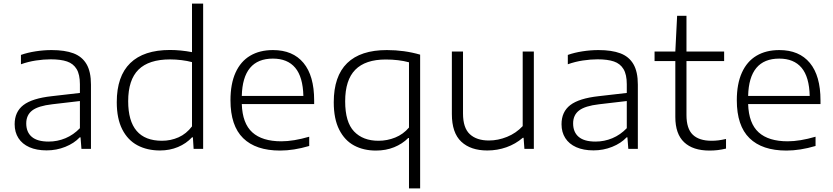

<svg xmlns="http://www.w3.org/2000/svg" viewBox="-20 -828 4634 1068"><path d="M486 -357.5V0H433L428 -64H423.5Q392.5 -31 343.2 -11.2Q294 8.5 239.5 8.5Q183.5 8.5 143.5 -9.2Q103.5 -27 82.5 -59.8Q61.5 -92.5 61.5 -137Q61.5 -206 110.2 -243.5Q159 -281 268 -293L424.5 -311V-359.5Q424.5 -413.5 406.2 -443.8Q388 -474 353 -486Q318 -498 262 -498Q223 -498 180 -491.5Q137 -485 96.5 -470.5V-522.5Q133 -535.5 178.2 -542.5Q223.5 -549.5 267 -549.5Q340.5 -549.5 388.5 -531.5Q436.5 -513.5 461.2 -471.5Q486 -429.5 486 -357.5ZM424.5 -115V-266L270.5 -248Q192.5 -239 159.2 -213.5Q126 -188 126 -141.5Q126 -93 156.8 -66.8Q187.5 -40.5 250.5 -40.5Q299.5 -40.5 344.2 -59.2Q389 -78 424.5 -115Z M629.5 -259.5Q629.5 -404 704.5 -477Q779.5 -550 925.5 -550Q984.5 -550 1048 -538V-808H1110V0H1057L1053 -64H1048Q1016 -29.5 970 -10.2Q924 9 870 9Q798.5 9 744.5 -19.8Q690.5 -48.5 660 -108.5Q629.5 -168.5 629.5 -259.5ZM1048 -125V-482.5Q1022 -489.5 990 -493.5Q958 -497.5 926 -497.5Q808 -497.5 750.5 -440.8Q693 -384 693 -265Q693 -45 881 -45Q930 -45 973.2 -64.2Q1016.5 -83.5 1048 -125Z M1727.5 -249H1325Q1328.5 -141.5 1383.5 -91.8Q1438.5 -42 1545 -42Q1612.5 -42 1700 -67.5V-16Q1613.5 9.5 1538 9.5Q1403 9.5 1332.5 -59.5Q1262 -128.5 1262 -270.5Q1262 -361.5 1290.2 -424Q1318.5 -486.5 1371.5 -518Q1424.5 -549.5 1498.5 -549.5Q1609 -549.5 1668.2 -478Q1727.5 -406.5 1727.5 -269.5ZM1325 -294.5H1667.5Q1665 -400 1622.2 -451Q1579.5 -502 1498 -502Q1330 -502 1325 -294.5Z M2255 -60.5H2251Q2218 -27.5 2172.2 -9Q2126.5 9.5 2071 9.5Q2002.5 9.5 1950 -18.5Q1897.5 -46.5 1867 -106.5Q1836.5 -166.5 1836.5 -259Q1836.5 -404 1911 -476.8Q1985.5 -549.5 2132 -549.5Q2229 -549.5 2317 -524V220H2255ZM2255 -118.5V-481.5Q2197.5 -497 2125.5 -497Q2012.5 -497 1956.2 -440Q1900 -383 1900 -264.5Q1900 -148.5 1949.5 -96.8Q1999 -45 2085 -45Q2134 -45 2178.5 -63Q2223 -81 2255 -118.5Z M2493.5 -193.5V-541.5H2555.5V-196.5Q2555.5 -117 2593.2 -81.8Q2631 -46.5 2699.5 -46.5Q2750.5 -46.5 2800.5 -66.8Q2850.5 -87 2887.5 -126.5V-541.5H2949.5V0H2897L2892.5 -61.5H2888Q2848 -27 2797.2 -9Q2746.5 9 2690.5 9Q2598 9 2545.8 -40Q2493.5 -89 2493.5 -193.5Z M3528 -357.5V0H3475L3470 -64H3465.5Q3434.5 -31 3385.2 -11.2Q3336 8.5 3281.5 8.5Q3225.5 8.5 3185.5 -9.2Q3145.5 -27 3124.5 -59.8Q3103.5 -92.5 3103.5 -137Q3103.5 -206 3152.2 -243.5Q3201 -281 3310 -293L3466.5 -311V-359.5Q3466.5 -413.5 3448.2 -443.8Q3430 -474 3395 -486Q3360 -498 3304 -498Q3265 -498 3222 -491.5Q3179 -485 3138.5 -470.5V-522.5Q3175 -535.5 3220.2 -542.5Q3265.5 -549.5 3309 -549.5Q3382.5 -549.5 3430.5 -531.5Q3478.5 -513.5 3503.2 -471.5Q3528 -429.5 3528 -357.5ZM3466.5 -115V-266L3312.5 -248Q3234.5 -239 3201.2 -213.5Q3168 -188 3168 -141.5Q3168 -93 3198.8 -66.8Q3229.5 -40.5 3292.5 -40.5Q3341.5 -40.5 3386.2 -59.2Q3431 -78 3466.5 -115Z M4018.5 -55V-1.5Q3993 4.5 3971.8 7Q3950.5 9.5 3926.5 9.5Q3834.5 9.5 3785.5 -36.8Q3736.5 -83 3736.5 -177V-488.5H3621V-541.5H3736.5L3746.5 -740H3798.5V-541.5H4008V-488.5H3798.5V-188Q3798.5 -112.5 3833.5 -78.8Q3868.5 -45 3938 -45Q3957 -45 3975.5 -47.2Q3994 -49.5 4018.5 -55Z M4544 -249H4141.5Q4145 -141.5 4200 -91.8Q4255 -42 4361.5 -42Q4429 -42 4516.5 -67.5V-16Q4430 9.5 4354.5 9.5Q4219.5 9.5 4149 -59.5Q4078.5 -128.5 4078.5 -270.5Q4078.5 -361.5 4106.8 -424Q4135 -486.5 4188 -518Q4241 -549.5 4315 -549.5Q4425.5 -549.5 4484.8 -478Q4544 -406.5 4544 -269.5ZM4141.5 -294.5H4484Q4481.5 -400 4438.8 -451Q4396 -502 4314.5 -502Q4146.5 -502 4141.5 -294.5Z"/></svg>

Font: Encode Sans Expanded Light
Style: Regular
Weight: 300
Width: 7
Designer: Multiple Designers
Foundry: Impallari Type
Version: Version 2.000